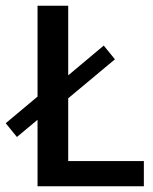

<svg xmlns="http://www.w3.org/2000/svg" viewBox="-55 -650 535 670"><path d="M76 -630H183V-387L307 -491L346 -443L183 -307V-88H447V0H76V-232L4 -172L-35 -220L76 -313Z"/></svg>

Font: Mukta Medium
Style: Regular
Weight: 500
Designer: Girish Dalvi and Yashodeep Gholap
Foundry: Ek Type
Version: Version 2.538;PS 1.002;hotconv 16.6.51;makeotf.lib2.5.65220;